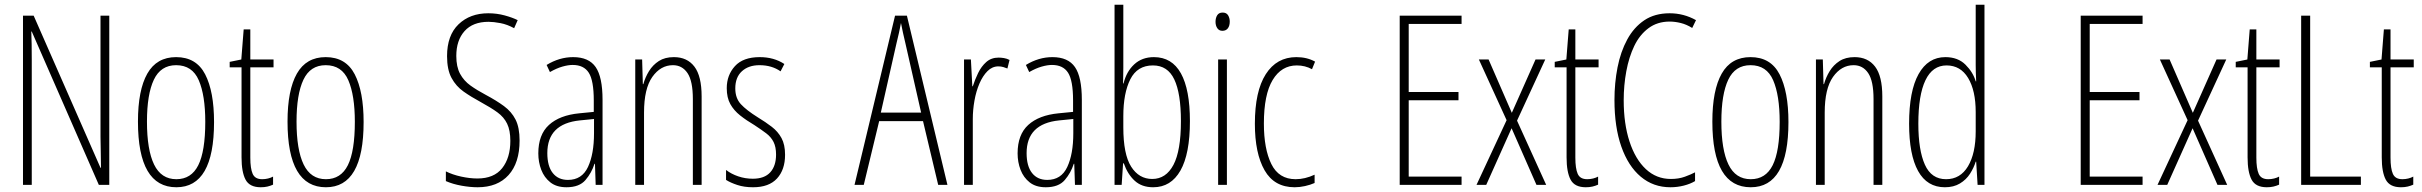

<svg xmlns="http://www.w3.org/2000/svg" viewBox="-20 -780 10217 810"><path d="M441 0H397L114 -647H112Q113 -623 113.5 -594Q114 -565 114 -526V0H77V-714H122L404 -72H406Q406 -108 405 -143.5Q404 -179 404 -202V-714H441Z M883 -265Q883 10 724 10Q562 10 562 -267Q562 -400 601.5 -469.5Q641 -539 723 -539Q808 -539 845.5 -466.5Q883 -394 883 -265ZM600 -267Q600 -148 630 -86Q660 -24 724 -24Q787 -24 816.5 -83Q846 -142 846 -266Q846 -378 818.5 -441.5Q791 -505 723 -505Q658 -505 629 -443.5Q600 -382 600 -267Z M1086 -24Q1099 -24 1111 -27Q1123 -30 1132 -35V-1Q1121 4 1108.5 7Q1096 10 1080 10Q1033 10 1016 -22Q999 -54 999 -116V-496H949V-519L998 -529L1008 -656H1036V-529H1134V-496H1036V-115Q1036 -69 1046 -46.5Q1056 -24 1086 -24Z M1514 -265Q1514 10 1355 10Q1193 10 1193 -267Q1193 -400 1232.5 -469.5Q1272 -539 1354 -539Q1439 -539 1476.5 -466.5Q1514 -394 1514 -265ZM1231 -267Q1231 -148 1261 -86Q1291 -24 1355 -24Q1418 -24 1447.5 -83Q1477 -142 1477 -266Q1477 -378 1449.5 -441.5Q1422 -505 1354 -505Q1289 -505 1260 -443.5Q1231 -382 1231 -267Z M2172 -187Q2172 -93 2125.5 -41.5Q2079 10 1995 10Q1964 10 1927.5 3.5Q1891 -3 1861 -16V-57Q1889 -43 1925.5 -35Q1962 -27 1994 -27Q2064 -27 2098.5 -70.5Q2133 -114 2133 -186Q2133 -230 2119.5 -258Q2106 -286 2078.5 -306Q2051 -326 2007 -350Q1968 -371 1936 -393.5Q1904 -416 1885 -451Q1866 -486 1866 -543Q1866 -631 1914.5 -677.5Q1963 -724 2040 -724Q2076 -724 2109 -715Q2142 -706 2164 -695L2149 -661Q2120 -677 2091 -682.5Q2062 -688 2041 -688Q1975 -688 1940 -649Q1905 -610 1905 -544Q1905 -498 1921 -468.5Q1937 -439 1965 -419Q1993 -399 2029 -380Q2074 -356 2106 -332.5Q2138 -309 2155 -275.5Q2172 -242 2172 -187Z M2398 -539Q2464 -539 2493 -497Q2522 -455 2522 -359V0H2493L2490 -89H2488Q2476 -51 2450 -20.5Q2424 10 2370 10Q2328 10 2302 -10.5Q2276 -31 2263.5 -63.5Q2251 -96 2251 -133Q2251 -212 2296 -253Q2341 -294 2424 -302L2485 -308V-356Q2485 -440 2464 -473Q2443 -506 2396 -506Q2377 -506 2352.5 -499Q2328 -492 2300 -476L2286 -506Q2340 -539 2398 -539ZM2426 -272Q2289 -258 2289 -134Q2289 -79 2312 -50Q2335 -21 2376 -21Q2435 -21 2460.5 -75.5Q2486 -130 2486 -218V-278Z M2823 -539Q2879 -539 2909.5 -499Q2940 -459 2940 -373V0H2903V-362Q2903 -438 2880.5 -471.5Q2858 -505 2819 -505Q2767 -505 2732 -455.5Q2697 -406 2697 -305V0H2660V-529H2689L2692 -425H2694Q2702 -454 2718 -480Q2734 -506 2759.5 -522.5Q2785 -539 2823 -539Z M3292 -127Q3292 -64 3258 -27Q3224 10 3157 10Q3120 10 3091 0.5Q3062 -9 3043 -21V-63Q3065 -46 3094.5 -36Q3124 -26 3156 -26Q3205 -26 3229.5 -53Q3254 -80 3254 -128Q3254 -160 3243.5 -181Q3233 -202 3212.5 -217.5Q3192 -233 3163 -252Q3129 -272 3102.5 -293Q3076 -314 3061 -341Q3046 -368 3046 -408Q3046 -463 3080.5 -501Q3115 -539 3185 -539Q3245 -539 3289 -510L3273 -479Q3236 -505 3184 -505Q3138 -505 3110 -479.5Q3082 -454 3082 -407Q3082 -366 3105.5 -340.5Q3129 -315 3177 -285Q3210 -265 3236 -245Q3262 -225 3277 -197.5Q3292 -170 3292 -127Z M3938 0 3874 -269H3689L3624 0H3585L3756 -714H3806L3977 0ZM3800 -596Q3794 -622 3789.5 -641.5Q3785 -661 3781 -683Q3777 -661 3772.5 -641.5Q3768 -622 3762 -597L3696 -305H3866Z M4193 -537Q4203 -537 4215.5 -535Q4228 -533 4239 -527L4230 -491Q4223 -494 4213 -497Q4203 -500 4192 -500Q4166 -500 4146 -480Q4126 -460 4112 -427.5Q4098 -395 4091 -355.5Q4084 -316 4084 -278V0H4047V-529H4076L4082 -416H4084Q4093 -444 4106.5 -472Q4120 -500 4141 -518.5Q4162 -537 4193 -537Z M4420 -539Q4486 -539 4515 -497Q4544 -455 4544 -359V0H4515L4512 -89H4510Q4498 -51 4472 -20.5Q4446 10 4392 10Q4350 10 4324 -10.5Q4298 -31 4285.5 -63.5Q4273 -96 4273 -133Q4273 -212 4318 -253Q4363 -294 4446 -302L4507 -308V-356Q4507 -440 4486 -473Q4465 -506 4418 -506Q4399 -506 4374.5 -499Q4350 -492 4322 -476L4308 -506Q4362 -539 4420 -539ZM4448 -272Q4311 -258 4311 -134Q4311 -79 4334 -50Q4357 -21 4398 -21Q4457 -21 4482.5 -75.5Q4508 -130 4508 -218V-278Z M4719 -494Q4719 -477 4718.5 -459.5Q4718 -442 4718 -428H4720Q4732 -478 4765 -508.5Q4798 -539 4848 -539Q4924 -539 4962 -470.5Q5000 -402 5000 -269Q5000 -131 4960 -60.5Q4920 10 4845 10Q4797 10 4767 -17.5Q4737 -45 4721 -91H4718L4712 0H4682V-760H4719ZM4844 -504Q4778 -504 4748.5 -445.5Q4719 -387 4719 -290V-243Q4719 -129 4752 -77Q4785 -25 4841 -25Q4899 -25 4930.5 -84.5Q4962 -144 4962 -269Q4962 -386 4934 -445Q4906 -504 4844 -504Z M5138 -727Q5154 -727 5161 -715.5Q5168 -704 5168 -689Q5168 -671 5160 -660.5Q5152 -650 5137 -650Q5123 -650 5115.5 -661Q5108 -672 5108 -688Q5108 -704 5115 -715.5Q5122 -727 5138 -727ZM5156 -529V0H5119V-529Z M5442 10Q5356 10 5315 -61.5Q5274 -133 5274 -258Q5274 -395 5320 -467Q5366 -539 5449 -539Q5494 -539 5528 -520L5515 -488Q5486 -504 5451 -504Q5386 -504 5349 -442.5Q5312 -381 5312 -259Q5312 -152 5343.5 -88Q5375 -24 5446 -24Q5485 -24 5526 -43V-8Q5508 0 5485.5 5Q5463 10 5442 10Z M6146 0H5885V-714H6146V-679H5923V-392H6133V-357H5923V-35H6146Z M6336 -273 6219 -529H6260L6358 -304L6458 -529H6499L6380 -271L6503 0H6462L6357 -239L6250 0H6209Z M6676 -24Q6689 -24 6701 -27Q6713 -30 6722 -35V-1Q6711 4 6698.5 7Q6686 10 6670 10Q6623 10 6606 -22Q6589 -54 6589 -116V-496H6539V-519L6588 -529L6598 -656H6626V-529H6724V-496H6626V-115Q6626 -69 6636 -46.5Q6646 -24 6676 -24Z M7024 -689Q6972 -689 6934.5 -661Q6897 -633 6874.5 -586Q6852 -539 6841 -479.5Q6830 -420 6830 -357Q6830 -258 6854.5 -183Q6879 -108 6923.5 -66.5Q6968 -25 7029 -25Q7062 -25 7088 -34.5Q7114 -44 7131 -53V-16Q7111 -4 7083.5 3Q7056 10 7027 10Q6955 10 6902 -34.5Q6849 -79 6820 -161.5Q6791 -244 6791 -358Q6791 -430 6804 -496Q6817 -562 6845 -613.5Q6873 -665 6917 -694.5Q6961 -724 7024 -724Q7083 -724 7135 -695L7119 -662Q7095 -677 7070.5 -683Q7046 -689 7024 -689Z M7525 -265Q7525 10 7366 10Q7204 10 7204 -267Q7204 -400 7243.5 -469.5Q7283 -539 7365 -539Q7450 -539 7487.5 -466.5Q7525 -394 7525 -265ZM7242 -267Q7242 -148 7272 -86Q7302 -24 7366 -24Q7429 -24 7458.5 -83Q7488 -142 7488 -266Q7488 -378 7460.5 -441.5Q7433 -505 7365 -505Q7300 -505 7271 -443.5Q7242 -382 7242 -267Z M7804 -539Q7860 -539 7890.5 -499Q7921 -459 7921 -373V0H7884V-362Q7884 -438 7861.5 -471.5Q7839 -505 7800 -505Q7748 -505 7713 -455.5Q7678 -406 7678 -305V0H7641V-529H7670L7673 -425H7675Q7683 -454 7699 -480Q7715 -506 7740.5 -522.5Q7766 -539 7804 -539Z M8185 10Q8110 10 8072 -58.5Q8034 -127 8034 -258Q8034 -396 8074 -467.5Q8114 -539 8187 -539Q8240 -539 8272 -507Q8304 -475 8315 -437H8317Q8316 -456 8315.5 -473Q8315 -490 8315 -506V-760H8352V0H8323L8317 -98H8315Q8307 -72 8291 -47Q8275 -22 8248.5 -6Q8222 10 8185 10ZM8190 -24Q8250 -24 8282.5 -78.5Q8315 -133 8315 -226V-307Q8315 -398 8283 -451Q8251 -504 8192 -504Q8133 -504 8103 -441.5Q8073 -379 8073 -258Q8073 -147 8100.5 -85.5Q8128 -24 8190 -24Z M9019 0H8758V-714H9019V-679H8796V-392H9006V-357H8796V-35H9019Z M9209 -273 9092 -529H9133L9231 -304L9331 -529H9372L9253 -271L9376 0H9335L9230 -239L9123 0H9082Z M9549 -24Q9562 -24 9574 -27Q9586 -30 9595 -35V-1Q9584 4 9571.5 7Q9559 10 9543 10Q9496 10 9479 -22Q9462 -54 9462 -116V-496H9412V-519L9461 -529L9471 -656H9499V-529H9597V-496H9499V-115Q9499 -69 9509 -46.5Q9519 -24 9549 -24Z M9688 0V-714H9726V-35H9940V0Z M10115 -24Q10128 -24 10140 -27Q10152 -30 10161 -35V-1Q10150 4 10137.5 7Q10125 10 10109 10Q10062 10 10045 -22Q10028 -54 10028 -116V-496H9978V-519L10027 -529L10037 -656H10065V-529H10163V-496H10065V-115Q10065 -69 10075 -46.5Q10085 -24 10115 -24Z"/></svg>

Font: Noto Sans Arabic ExtCond ExtLt
Style: Regular
Weight: 200
Width: 2
Designer: Monotype Design Team, Nadine Chahine, Nizar Qandah and Khaled Hosny
Foundry: Monotype Imaging Inc.
Version: Version 2.012; ttfautohint (v1.8.4.7-5d5b)